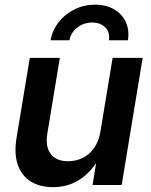

<svg xmlns="http://www.w3.org/2000/svg" viewBox="-20 -770 630 799"><path d="M200.2 8.8Q146 8.8 107.9 -14.9Q69.8 -38.6 54 -84.2Q38.1 -129.9 48.8 -195.8L104 -529.3H229L177.2 -215.3Q168 -159.7 190.9 -129.4Q213.9 -99.1 263.2 -99.1Q296.4 -99.1 324.5 -113Q352.5 -127 372.1 -154.8Q391.6 -182.6 398.4 -225.1L448.7 -529.3H573.7L486.3 0H365.2L386.7 -132.8H404.3Q369.1 -63 318.1 -27.1Q267.1 8.8 200.2 8.8ZM376 -750.5Q422.4 -750.5 455.6 -730.7Q488.8 -710.9 503.9 -677.5Q519 -644 512.2 -602.5H433.1Q438.5 -634.8 418.5 -655.5Q398.4 -676.3 363.8 -676.3Q328.6 -676.3 301.8 -655.5Q274.9 -634.8 269 -602.5H190.4Q197.8 -644 223.9 -677.5Q250 -710.9 289.6 -730.7Q329.1 -750.5 376 -750.5Z"/></svg>

Font: Inter 24pt SemiBold
Style: Italic
Weight: 600
Italic angle: -9.3988°
Designer: Rasmus Andersson
Foundry: rsms
Version: Version 4.001;git-66647c0bb